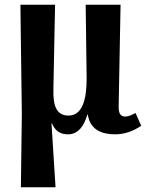

<svg xmlns="http://www.w3.org/2000/svg" viewBox="-20 -556 627 809"><path d="M68 233H214L197 -36H199C213 -2 237 10 267 10C311 10 335 -28 348 -73H350C360 -7 412 10 465 10C503 10 539 -2 575 -26L551 -80C538 -73 523 -65 508 -65C492 -65 479 -72 480 -109L488 -536H341L345 -230C346 -137 327 -69 269 -69C219 -69 203 -108 205 -180L212 -536H66L72 -75Z"/></svg>

Font: Noto Serif Condensed
Style: Bold
Weight: 700
Width: 3
Designer: Monotype Design Team
Foundry: Monotype Imaging Inc.
Version: Version 2.015